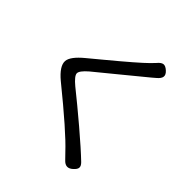

<svg xmlns="http://www.w3.org/2000/svg" viewBox="-216 -923 1105 1105"><g transform="rotate(45 336.5 -370.0)"><path d="M472 16Q449 -7 438 -19Q361 -102 132 -288Q65 -344 68 -387Q71 -426 139 -482Q160 -500 215 -545Q377 -679 424 -726Q427 -729 435 -737.5Q443 -746 447 -750Q465 -772 480.5 -774.5Q496 -777 516 -759Q536 -741 533 -724Q531 -708 508 -689Q496 -679 487 -671Q450 -640 336 -547Q242 -470 209 -443Q165 -405 165.5 -384.5Q166 -364 213 -325Q293 -261 391 -178Q491 -93 545 -41Q562 -24 560 -10Q559 3 540 20Q505 52 472 16Z"/></g></svg>

Font: GenSenRounded TW R
Style: Regular
Weight: 400
Version: Version 1.501;PS 1;hotconv 16.6.51;makeotf.lib2.5.65220